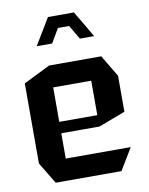

<svg xmlns="http://www.w3.org/2000/svg" viewBox="-82 -784 656 845"><g transform="rotate(-10 245.5 -362.0)"><path d="M98 0 40 -96V-97H450V-96L392 0ZM40 -97V-454L159 -513H160V-97ZM160 -210V-261H330V-210ZM160 -415V-513H392L450 -416V-415ZM330 -210V-415H450V-255L331 -210ZM158 -669 191 -724H307L340 -669ZM121 -606V-608L158 -669H226L189 -606ZM313 -606 276 -669H340L376 -607V-606Z"/></g></svg>

Font: Foldit Medium
Style: Regular
Weight: 500
Version: Version 1.003